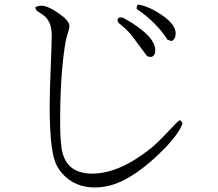

<svg xmlns="http://www.w3.org/2000/svg" viewBox="-20 -784 960 846"><path d="M736 -603 718 -609Q670 -685 582 -745Q582 -760 588 -764Q639 -756 697 -715Q754 -675 754 -637Q754 -612 736 -603ZM628 -537 557 -632Q543 -648 530 -660L504 -682Q498 -689 498 -695Q498 -699 500 -703Q511 -712 528 -703Q664 -626 664 -563Q664 -535 644 -533Q637 -533 628 -537ZM784 -239Q769 -198 714 -139Q581 -1 473 31Q435 42 398 42Q308 42 253 -21Q230 -47 220 -80Q191 -171 202 -449Q208 -594 208 -627Q208 -694 167 -720Q142 -736 139 -740Q136 -746 136 -753Q152 -759 162 -759Q191 -759 242 -723Q286 -692 286 -669Q286 -659 274 -621Q271 -612 270 -606Q247 -477 245 -277Q244 -176 252 -126Q271 -19 386 -19Q505 -19 644 -130Q669 -149 734 -218Q754 -240 770 -254Q780 -254 784 -239Z"/></svg>

Font: cwTeXKai
Style: Medium
Weight: 500
Version: Version 1.17